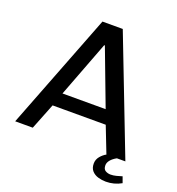

<svg xmlns="http://www.w3.org/2000/svg" viewBox="-147 -804 981 1066"><g transform="rotate(20 344.0 -271.5)"><path d="M10 0 276 -686H396L661 0H549L489 -154H175L114 0ZM204 -235H459L334 -566H330ZM597 143Q574 143 551.5 136.5Q529 130 514.5 114Q500 98 500 71Q500 47 515.5 28.5Q531 10 550 0H611Q589 12 576.5 27Q564 42 564 58Q564 81 578 89Q592 97 608 97Q625 97 642 92.5Q659 88 675 83L688 119Q667 131 644 137Q621 143 597 143Z"/></g></svg>

Font: Chivo Medium
Style: Regular
Weight: 400
Version: Version 2.002